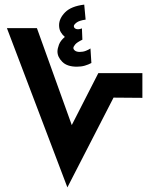

<svg xmlns="http://www.w3.org/2000/svg" viewBox="-20 -812 657 832"><path d="M372 -602 376 -539Q363 -532 347.5 -527.5Q332 -523 313 -523Q271 -523 250 -544Q229 -565 229 -589Q229 -601 235.5 -618.5Q242 -636 261 -652Q251 -660 243.5 -672.5Q236 -685 236 -703Q236 -732 262 -758.5Q288 -785 345 -792L351 -727Q323 -723 311.5 -714Q300 -705 300 -699Q300 -690 310 -686.5Q320 -683 335 -689L337 -640Q314 -629 306 -619.5Q298 -610 298 -604Q298 -598 305 -592.5Q312 -587 326 -587Q340 -587 352.5 -592Q365 -597 372 -602ZM272 0 10 -690H140L291 -270L406 -495H597V-388L472 -389Z"/></svg>

Font: Noto Sans Arabic Cond
Style: Bold
Weight: 700
Width: 3
Designer: Monotype Design Team, Nadine Chahine, Nizar Qandah and Khaled Hosny
Foundry: Monotype Imaging Inc.
Version: Version 2.012; ttfautohint (v1.8.4.7-5d5b)